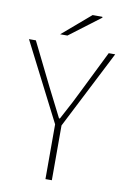

<svg xmlns="http://www.w3.org/2000/svg" viewBox="-92 -885 620 939"><g transform="rotate(10 218.0 -415.0)"><path d="M202.1 0V-272L3.9 -660.2H38.1L144 -445.8Q203.1 -328.1 215.8 -304.2H220.2Q277.8 -410.6 293.9 -445.8L399.9 -660.2H432.1L233.9 -272V0ZM149.9 -710 290 -830.1H337.9L339.8 -826.2L186 -710Z"/></g></svg>

Font: Source Sans 3 ExtraLight
Style: Regular
Weight: 200
Designer: Paul D. Hunt
Foundry: Adobe
Version: Version 3.052;hotconv 1.1.0;makeotfexe 2.6.0